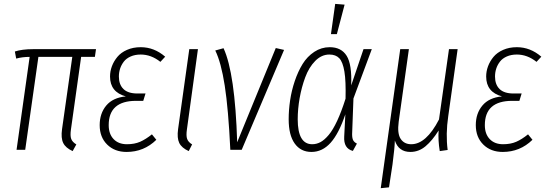

<svg xmlns="http://www.w3.org/2000/svg" viewBox="-20 -777 2843 996"><path d="M400.9 -481.9 348.1 -106Q343.3 -72.8 349.4 -56.4Q355.5 -40 376 -27.8L356.9 6.8Q320.3 -9.8 307.9 -35.4Q295.4 -61 301.8 -106.9L355 -481.9H179.2L110.8 0H65.9L133.8 -481.9Q96.2 -481.9 64 -473.1L57.1 -509.8Q94.2 -522 151.9 -522H478L472.2 -481.9Z M636.7 11.2Q574.7 11.2 535.9 -27.1Q497.1 -65.4 497.1 -127.9Q497.1 -188.5 531.2 -229.5Q565.4 -270.5 632.8 -276.9Q550.8 -299.3 550.8 -379.9Q550.8 -407.2 560.5 -433.3Q570.3 -459.5 588.9 -481.9Q607.4 -504.4 638.9 -518.3Q670.4 -532.2 710 -532.2Q779.8 -532.2 836.9 -482.9L812 -456.1Q764.2 -494.1 710 -494.1Q680.7 -494.1 658 -484.1Q635.3 -474.1 622.3 -457.3Q609.4 -440.4 603 -420.9Q596.7 -401.4 596.7 -379.9Q596.7 -338.4 620.4 -315.2Q644 -292 692.9 -292H734.9L723.1 -253.9H686Q543.9 -253.9 543.9 -127.9Q543.9 -82 569.3 -55.4Q594.7 -28.8 638.7 -28.8Q677.7 -28.8 706.8 -41.5Q735.8 -54.2 768.1 -80.1L791 -51.8Q726.6 11.2 636.7 11.2Z M1006.8 -522 949.7 -106Q944.8 -73.2 950.7 -56.6Q956.5 -40 976.6 -27.8L959 6.8Q922.4 -9.8 909.9 -35.4Q897.5 -61 903.8 -106.9L961.9 -522Z M1139.6 -526.9Q1199.2 -397.9 1210.4 -39.1L1410.6 -527.8L1453.6 -518.1L1233.9 0H1174.8Q1164.6 -212.4 1145.8 -333Q1127 -453.6 1096.7 -515.1Z M1718.8 -756.8 1767.6 -752.9 1727.5 -600.1H1696.8ZM1690.4 -532.2Q1750.5 -532.2 1778.3 -487.5Q1806.2 -442.9 1801.8 -334L1865.7 -522H1908.7L1813.5 -266.1L1806.6 -81.1Q1806.6 -58.6 1812.7 -48.3Q1818.8 -38.1 1831.5 -32.2L1810.5 5.9Q1761.7 -6.8 1765.6 -68.8L1771.5 -184.1Q1737.8 -84 1695.1 -36.4Q1652.3 11.2 1595.7 11.2Q1540 11.2 1508.8 -32.5Q1477.5 -76.2 1477.5 -158.2Q1477.5 -206.1 1484.9 -256.1Q1492.2 -306.2 1509 -356.2Q1525.9 -406.2 1549.8 -445.1Q1573.7 -483.9 1610.4 -508.1Q1647 -532.2 1690.4 -532.2ZM1688.5 -494.1Q1647.9 -494.1 1615.2 -460.9Q1582.5 -427.7 1563.5 -376.2Q1544.4 -324.7 1534.4 -268.1Q1524.4 -211.4 1524.4 -158.2Q1524.4 -28.8 1599.6 -28.8Q1622.1 -28.8 1642.6 -39.8Q1663.1 -50.8 1685.1 -76.9Q1707 -103 1729 -150.1Q1751 -197.3 1772.5 -265.1Q1774.9 -356 1766.6 -405.8Q1758.3 -455.6 1740 -474.9Q1721.7 -494.1 1688.5 -494.1Z M2305.2 -173.8Q2291.5 -81.5 2302.2 1L2261.2 6.8Q2252 -49.3 2255.4 -100.1Q2222.7 -47.9 2187.5 -18.3Q2152.3 11.2 2108.9 11.2Q2047.9 11.2 2028.3 -47.9Q2027.3 -8.3 2016.1 76.2L1998 194.8L1955.1 199.2L2056.2 -522H2101.1L2048.3 -146Q2040 -84 2058.6 -56.4Q2077.1 -28.8 2113.3 -28.8Q2190.9 -28.8 2257.3 -157.2L2309.1 -522H2354Z M2587.9 11.2Q2525.9 11.2 2487.1 -27.1Q2448.2 -65.4 2448.2 -127.9Q2448.2 -188.5 2482.4 -229.5Q2516.6 -270.5 2584 -276.9Q2502 -299.3 2502 -379.9Q2502 -407.2 2511.7 -433.3Q2521.5 -459.5 2540 -481.9Q2558.6 -504.4 2590.1 -518.3Q2621.6 -532.2 2661.1 -532.2Q2731 -532.2 2788.1 -482.9L2763.2 -456.1Q2715.3 -494.1 2661.1 -494.1Q2631.8 -494.1 2609.1 -484.1Q2586.4 -474.1 2573.5 -457.3Q2560.5 -440.4 2554.2 -420.9Q2547.9 -401.4 2547.9 -379.9Q2547.9 -338.4 2571.5 -315.2Q2595.2 -292 2644 -292H2686L2674.3 -253.9H2637.2Q2495.1 -253.9 2495.1 -127.9Q2495.1 -82 2520.5 -55.4Q2545.9 -28.8 2589.8 -28.8Q2628.9 -28.8 2658 -41.5Q2687 -54.2 2719.2 -80.1L2742.2 -51.8Q2677.7 11.2 2587.9 11.2Z"/></svg>

Font: Fira Sans Compressed ExtraLight
Style: Italic
Weight: 250
Width: 3
Italic angle: -8°
Designer: Carrois Corporate & Edenspiekermann AG
Foundry: Carrois Corporate GbR & Edenspiekermann AG
Version: Version 4.203;PS 004.203;hotconv 1.0.88;makeotf.lib2.5.64775